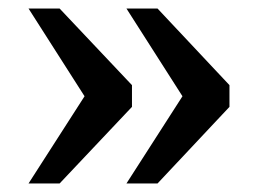

<svg xmlns="http://www.w3.org/2000/svg" viewBox="-20 -500 611 451"><path d="M436 -231 277 -480H350L519 -300V-249L350 -69H277L435 -315ZM206 -231 47 -480H120L290 -300V-249L120 -69H47L205 -315Z"/></svg>

Font: Roboto Serif SemiCondensed Medium
Style: Regular
Weight: 500
Width: 4
Designer: Greg Gazdowicz
Foundry: Commercial Type
Version: Version 1.007